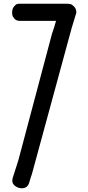

<svg xmlns="http://www.w3.org/2000/svg" viewBox="-20 -814 475 1031"><path d="M390 -746 365 -664 154 111Q153 115 150.5 123.5Q148 132 146 136L136 169Q127 197 96 197L82 195Q46 183 46 155L48 142Q51 132 57.5 112.5Q64 93 67 83L79 45L259 -632L272 -671L273 -675L281 -702H236H147H133H86Q68 -702 58 -713Q48 -724 46 -735L45 -746Q45 -766 54.5 -778Q64 -790 71 -792Q78 -794 85 -794H87H118H121H142H279H284H305H339H341Q349 -794 358 -792Q367 -790 378.5 -778Q390 -766 390 -746ZM121 -794H142Z"/></svg>

Font: Soda Fountain
Style: Regular
Weight: 400
Version: Version 1.0